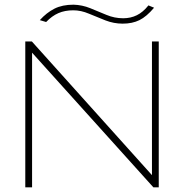

<svg xmlns="http://www.w3.org/2000/svg" viewBox="-20 -800 790 820"><path d="M88 0V-623H116L629 -52V-623H658V0H635L117 -575V0ZM614 -777 638 -767Q606 -729 575.5 -714Q545 -699 504 -699Q466 -699 430 -713Q394 -727 360 -741.5Q326 -756 293 -756Q257 -756 229.5 -744Q202 -732 177 -706L150 -714Q179 -746 212.5 -763Q246 -780 294 -780Q331 -779 365.5 -765Q400 -751 434.5 -736.5Q469 -722 506 -722Q538 -722 564.5 -735Q591 -748 614 -777Z"/></svg>

Font: Inconsolata ExtraExpanded ExtraLight
Style: Regular
Weight: 200
Width: 8
Monospace: yes
Designer: Raph Levien, Cyreal, Brenton Simpson
Foundry: Raph Levien, Cyreal, Google
Version: Version 3.100; ttfautohint (v1.8.4.7-5d5b)